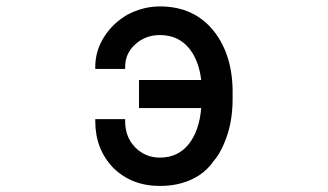

<svg xmlns="http://www.w3.org/2000/svg" viewBox="-20 -580 1040 609"><path d="M578.1 -428.7Q543.9 -468.8 487.3 -468.8Q440.4 -468.8 408.2 -438.5Q377 -410.2 377 -368.2V-361.3H282.2V-368.2Q282.2 -418 309.6 -461.9Q336.9 -505.9 383.8 -533.2Q433.6 -559.6 487.3 -559.6Q595.7 -559.6 658.2 -481.4Q719.7 -403.3 717.8 -280.3V-264.6Q717.8 -186.5 690.4 -124Q676.8 -90.8 656.2 -67.4Q639.6 -43 612.3 -24.4Q559.6 9.8 487.3 9.8Q397.5 9.8 338.9 -47.9Q282.2 -107.4 282.2 -195.3V-202.1H377V-195.3Q377 -145.5 408.2 -113.3Q440.4 -80.1 487.3 -80.1Q543.9 -80.1 578.1 -122.1Q612.3 -165 618.2 -237.3H420.9V-326.2H618.2Q610.4 -390.6 578.1 -428.7Z"/></svg>

Font: RobotoJAA
Style: Medium
Weight: 500
Version: Version 2.05; 2016-11-05